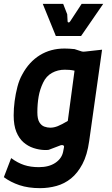

<svg xmlns="http://www.w3.org/2000/svg" viewBox="-38 -770 580 997"><path d="M170 207Q109 207 63 191.5Q17 176 -18 150L20 51Q54 76 87.5 87Q121 98 164 98Q216 98 249.5 75.5Q283 53 290 17L294 -4Q296 -12 291 -15Q286 -18 278 -16L215 8Q210 9 204.5 9Q199 9 193 9Q164 8 135.5 -1.5Q107 -11 84 -31Q61 -51 47 -85Q33 -119 33 -171Q33 -207 38 -245Q43 -283 52.5 -319.5Q62 -356 78 -384Q113 -449 169 -483.5Q225 -518 297 -518Q320 -518 349 -515L386 -503Q392 -501 402 -502L492 -512L425 -37Q415 35 390 82Q365 129 331 156.5Q297 184 255.5 195.5Q214 207 170 207ZM223 -107Q242 -107 262 -115Q282 -123 314 -142L349 -403Q335 -406 323.5 -407Q312 -408 298 -408Q262 -408 232 -391.5Q202 -375 186 -341Q169 -306 162.5 -268Q156 -230 156 -187Q156 -152 166.5 -135Q177 -118 192.5 -112.5Q208 -107 223 -107ZM252 -583 184 -750H290L311 -696L313 -660Q313 -654 318 -653.5Q323 -653 327 -660L386 -750H498L383 -583Z"/></svg>

Font: Finlandica SemiBold
Style: Italic
Weight: 600
Italic angle: -8°
Designer: Niklas Ekholm, Juho Hiilivirta, Jaakko Suomalainen
Foundry: Helsinki Type Studio
Version: Version 1.063